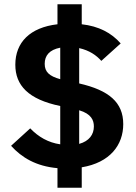

<svg xmlns="http://www.w3.org/2000/svg" viewBox="-20 -800 641 902"><path d="M364 82V-14C497 -36 559 -119 559 -217C559 -319 492 -376 352 -408V-574C400 -563 432 -541 456 -514L547 -596C503 -646 444 -677 364 -686V-780H250V-686C121 -671 52 -601 52 -496C52 -399 113 -333 263 -302V-122C207 -130 160 -157 122 -197L32 -115C82 -60 149 -19 250 -10V82ZM190 -500C190 -539 212 -566 263 -576V-428C212 -442 190 -462 190 -500ZM421 -206C421 -168 399 -137 352 -124V-282C409 -265 421 -235 421 -206Z"/></svg>

Font: IBM Plex Devanagari
Style: Bold
Weight: 700
Designer: Mike Abbink, Paul van der Laan, Pieter van Rosmalen, Erin McLaughlin
Foundry: Bold Monday
Version: Version 1.0